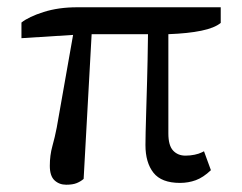

<svg xmlns="http://www.w3.org/2000/svg" viewBox="-20 -493 666 528"><path d="M587 -430Q570 -416 533.5 -408.5Q497 -401 443 -399V-126Q443 -93 456 -79Q469 -65 490 -65Q503 -65 515 -67.5Q527 -70 535 -74L541 -77L560 -25Q539 -5 518.5 2.5Q498 10 475 10Q424 10 402 -18Q380 -46 380 -94Q380 -109 380.5 -129.5Q381 -150 382 -184.5Q383 -219 384.5 -270.5Q386 -322 387 -399H232L210 -1Q202 6 191 10.5Q180 15 162 15Q143 15 130 3Q117 -9 117 -37Q117 -66 124 -91Q131 -116 136 -142L181 -397L39 -388V-431Q59 -447 100 -460Q141 -473 192 -473H587Z"/></svg>

Font: SourceSerifPro
Style: Book
Weight: 400
Designer: Frank Grießhammer
Foundry: Adobe Systems Incorporated
Version: Version 1.014;PS Version 1.0;hotconv 1.0.73;makeotf.lib2.5.5